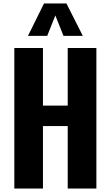

<svg xmlns="http://www.w3.org/2000/svg" viewBox="-20 -1086 638 1106"><path d="M141.1 -879.4 233.4 -1065.9H362.8L457 -879.4H345.7L298.8 -997.1L252 -879.4ZM62.5 0V-809.6H227.5V-477.5H370.1V-809.6H535.2V0H370.1V-359.9H227.5V0Z"/></svg>

Font: Oswald
Style: DemiBold
Weight: 600
Designer: Vernon Adams
Foundry: Vernon Adams
Version: 3.0; ttfautohint (v0.95) -l 8 -r 50 -G 200 -x 0 -w "G" -W -c